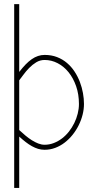

<svg xmlns="http://www.w3.org/2000/svg" viewBox="-20 -718 500 931"><path d="M73.2 -55.7Q89.4 -41 104.5 -29.3Q119.6 -17.6 134.5 -9.3Q149.4 -1 164.6 3.7Q179.7 8.3 196.3 8.3Q223.1 8.3 247.8 -1Q272.5 -10.3 293.7 -26.6Q314.9 -43 332.3 -64.7Q349.6 -86.4 361.8 -111.1Q374 -135.7 380.6 -162.1Q387.2 -188.5 387.2 -213.9Q387.2 -239.3 382.3 -266.6Q377.4 -293.9 367.4 -320.3Q357.4 -346.7 341.8 -370.6Q326.2 -394.5 304.9 -412.6Q283.7 -430.7 256.6 -441.2Q229.5 -451.7 196.3 -451.7Q179.7 -451.7 164.3 -446.5Q148.9 -441.4 133.8 -430.9Q118.7 -420.4 103.8 -405Q88.9 -389.6 73.2 -369.1V-697.8H48.8V193.4H73.2ZM73.2 -328.6Q81.5 -338.9 93.5 -355.5Q105.5 -372.1 121.1 -388.2Q136.7 -404.3 155.5 -415.8Q174.3 -427.2 196.3 -427.2Q229.5 -427.2 259.5 -411.6Q289.6 -396 312.5 -367.7Q335.4 -339.4 349.1 -300Q362.8 -260.7 362.8 -213.9Q362.8 -190.9 356.9 -167.2Q351.1 -143.6 340.3 -121.6Q329.6 -99.6 314.5 -80.3Q299.3 -61 280.8 -46.9Q262.2 -32.7 240.7 -24.4Q219.2 -16.1 196.3 -16.1Q181.2 -16.1 165.5 -22.2Q149.9 -28.3 134.3 -38.1Q118.7 -47.9 103.3 -60.8Q87.9 -73.7 73.2 -87.4Z"/></svg>

Font: SaysetthaMai Thin
Style: Regular
Weight: 100
Designer: John M. Durdin
Foundry: Lao Script for Windows
Version: Version 1.101